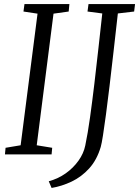

<svg xmlns="http://www.w3.org/2000/svg" viewBox="-20 -763 688 949"><path d="M4.5 0 7.5 -32.5 82 -45 165.5 -695.5 96 -706 101 -743H323L319.5 -706L244.5 -695.5L161.5 -45L238 -32.5L235 0ZM235 166 221 133Q267 120.5 304.8 93.8Q342.5 67 368 31.2Q393.5 -4.5 401.5 -44Q414 -103.5 425 -182.5Q436 -261.5 446.5 -349.8Q457 -438 466.8 -527.2Q476.5 -616.5 485.5 -696.5L412.5 -706L417.5 -743H647.5L643 -706L562.5 -696.5Q551.5 -598.5 541.2 -507.8Q531 -417 521.5 -338.2Q512 -259.5 503.8 -197.2Q495.5 -135 489 -93.8Q482.5 -52.5 478 -37Q459 27.5 420.8 69.5Q382.5 111.5 334 134.5Q285.5 157.5 235 166Z"/></svg>

Font: Merriweather 36pt Light
Style: Italic
Weight: 300
Italic angle: -7.8°
Version: Version 2.101